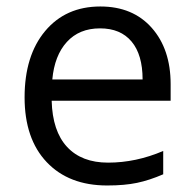

<svg xmlns="http://www.w3.org/2000/svg" viewBox="-20 -565 601 595"><path d="M312 9.8Q193.4 9.8 124.8 -62.5Q56.2 -134.8 56.2 -263.2Q56.2 -392.6 119.9 -468.8Q183.6 -544.9 291 -544.9Q391.6 -544.9 450.2 -478.8Q508.8 -412.6 508.8 -304.2V-252.9H140.1Q142.6 -158.7 187.7 -109.9Q232.9 -61 314.9 -61Q401.4 -61 485.8 -97.2V-24.9Q442.9 -6.3 404.5 1.7Q366.2 9.8 312 9.8ZM290 -477.1Q225.6 -477.1 187.3 -435.1Q148.9 -393.1 142.1 -318.8H421.9Q421.9 -395.5 387.7 -436.3Q353.5 -477.1 290 -477.1Z"/></svg>

Font: f07869316
Style: Regular
Weight: 400
Foundry: Ascender Corporation
Version: Version 1.10